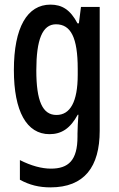

<svg xmlns="http://www.w3.org/2000/svg" viewBox="-20 -570 513 830"><path d="M198 -550C98 -550 40 -452 40 -267C40 -89 95 10 194 10C246 10 284 -15 316 -74H319C317 -45 315 -16 315 8V21C315 123 276 159 200 159C161 159 115 147 66 122V207C108 230 149 240 198 240C345 240 411 151 411 -5V-540H330L321 -469H315C284 -528 248 -550 198 -550ZM222 -465C286 -465 316 -408 316 -272V-247C316 -129 283 -73 224 -73C164 -73 137 -133 137 -266C137 -398 163 -465 222 -465Z"/></svg>

Font: Noto Sans Gurmukhi UI ExtraCondensed Medium
Style: Regular
Weight: 500
Width: 2
Designer: Jelle Bosma - Monotype Design Team
Foundry: Monotype Imaging Inc.
Version: Version 2.004